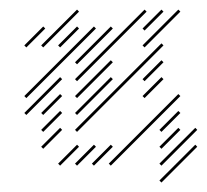

<svg xmlns="http://www.w3.org/2000/svg" viewBox="-20 -346 437 406"><path d="M35.7 -138.6 182.9 -285.7 178.6 -290 31.4 -142.9ZM35.7 -102.9 111.4 -178.6 107.1 -182.9 31.4 -107.1ZM71.4 -102.9 111.4 -142.9 107.1 -147.1 67.1 -107.1ZM71.4 -67.1 111.4 -107.1 107.1 -111.4 67.1 -71.4ZM71.4 -31.4 111.4 -71.4 107.1 -75.7 67.1 -35.7ZM107.1 4.3 147.1 -35.7 142.9 -40 102.9 0ZM142.9 4.3 182.9 -35.7 178.6 -40 138.6 0ZM178.6 4.3 218.6 -35.7 214.3 -40 174.3 0ZM214.3 4.3 361.4 -142.9 357.1 -147.1 210 0ZM321.4 -67.1 361.4 -107.1 357.1 -111.4 317.1 -71.4ZM321.4 -31.4 361.4 -71.4 357.1 -75.7 317.1 -35.7ZM321.4 4.3 397.1 -71.4 392.9 -75.7 317.1 0ZM321.4 40 397.1 -35.7 392.9 -40 317.1 35.7ZM285.7 -138.6 325.7 -178.6 321.4 -182.9 281.4 -142.9ZM285.7 -174.3 325.7 -214.3 321.4 -218.6 281.4 -178.6ZM142.9 -67.1 325.7 -250 321.4 -254.3 138.6 -71.4ZM285.7 -245.7 361.4 -321.4 357.1 -325.7 281.4 -250ZM285.7 -281.4 325.7 -321.4 321.4 -325.7 281.4 -285.7ZM142.9 -174.3 290 -321.4 285.7 -325.7 138.6 -178.6ZM142.9 -210 218.6 -285.7 214.3 -290 138.6 -214.3ZM107.1 -245.7 147.1 -285.7 142.9 -290 102.9 -250ZM71.4 -245.7 147.1 -321.4 142.9 -325.7 67.1 -250ZM35.7 -245.7 75.7 -285.7 71.4 -290 31.4 -250ZM142.9 -138.6 218.6 -214.3 214.3 -218.6 138.6 -142.9ZM142.9 -102.9 218.6 -178.6 214.3 -182.9 138.6 -107.1Z"/></svg>

Font: Gossip Low Needlepoint
Style: Regular
Weight: 100
Width: 3
Designer: Deborah Khodanovich
Version: Version 1.001;Glyphs 3.3.1 (3343)